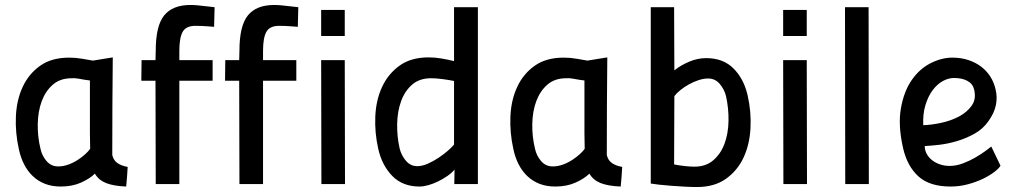

<svg xmlns="http://www.w3.org/2000/svg" viewBox="-20 -741 4103 773"><path d="M434 -510Q433 -411 432.5 -314Q432 -217 432 -117Q437 -95 453.5 -84Q470 -73 494 -69Q493 -49 491.5 -29.5Q490 -10 488 10Q437 8 407 -4Q377 -16 362 -42Q342 -22 306.5 -6Q271 10 225 10Q189 10 161 -1Q133 -12 112 -32Q91 -52 77 -79.5Q63 -107 56 -140Q41 -207 44 -273Q47 -339 71.5 -391.5Q96 -444 142 -476.5Q188 -509 259 -509Q285 -509 310.5 -504.5Q336 -500 354 -497ZM214 -71Q235 -71 255.5 -78.5Q276 -86 293.5 -97.5Q311 -109 324 -121Q337 -133 343 -142Q342 -173 342 -203.5Q342 -234 342 -266V-417L320 -420Q308 -422 294.5 -424.5Q281 -427 269 -426Q222 -426 192.5 -400Q163 -374 148 -333.5Q133 -293 132 -242Q131 -191 143 -142Q149 -114 167.5 -92.5Q186 -71 214 -71Z M606 -416H549L550 -499H606L607 -537Q607 -637 641 -679Q675 -721 747 -721Q760 -721 776.5 -719.5Q793 -718 808 -716Q826 -714 844 -712L842 -633Q829 -634 816 -635Q805 -636 791.5 -636.5Q778 -637 767 -637Q729 -637 715.5 -613Q702 -589 702 -536V-499H836V-416H702V0H607Z M943 -416H886L887 -499H943L944 -537Q944 -637 978 -679Q1012 -721 1084 -721Q1097 -721 1113.5 -719.5Q1130 -718 1145 -716Q1163 -714 1181 -712L1179 -633Q1166 -634 1153 -635Q1142 -636 1128.5 -636.5Q1115 -637 1104 -637Q1066 -637 1052.5 -613Q1039 -589 1039 -536V-499H1173V-416H1039V0H944Z M1273 -499H1368L1369 0H1274ZM1273 -701H1368V-596H1273Z M1904 0H1809L1810 -58Q1798 -44 1780.5 -32Q1763 -20 1743.5 -10.5Q1724 -1 1704.5 4.5Q1685 10 1669 10Q1601 10 1559.5 -32.5Q1518 -75 1503 -141Q1488 -207 1491 -273Q1494 -339 1518.5 -391.5Q1543 -444 1589 -477Q1635 -510 1706 -510Q1731 -510 1757.5 -505.5Q1784 -501 1808 -495V-712H1904ZM1660 -72Q1680 -72 1702.5 -82Q1725 -92 1746 -106Q1767 -120 1783.5 -134.5Q1800 -149 1808 -159V-415Q1788 -419 1762 -422.5Q1736 -426 1716 -426Q1669 -426 1639.5 -400.5Q1610 -375 1595 -334Q1580 -293 1579 -242.5Q1578 -192 1589 -143Q1596 -115 1614.5 -93.5Q1633 -72 1660 -72Z M2425 -510Q2424 -411 2423.5 -314Q2423 -217 2423 -117Q2428 -95 2444.5 -84Q2461 -73 2485 -69Q2484 -49 2482.5 -29.5Q2481 -10 2479 10Q2428 8 2398 -4Q2368 -16 2353 -42Q2333 -22 2297.5 -6Q2262 10 2216 10Q2180 10 2152 -1Q2124 -12 2103 -32Q2082 -52 2068 -79.5Q2054 -107 2047 -140Q2032 -207 2035 -273Q2038 -339 2062.5 -391.5Q2087 -444 2133 -476.5Q2179 -509 2250 -509Q2276 -509 2301.5 -504.5Q2327 -500 2345 -497ZM2205 -71Q2226 -71 2246.5 -78.5Q2267 -86 2284.5 -97.5Q2302 -109 2315 -121Q2328 -133 2334 -142Q2333 -173 2333 -203.5Q2333 -234 2333 -266V-417L2311 -420Q2299 -422 2285.5 -424.5Q2272 -427 2260 -426Q2213 -426 2183.5 -400Q2154 -374 2139 -333.5Q2124 -293 2123 -242Q2122 -191 2134 -142Q2140 -114 2158.5 -92.5Q2177 -71 2205 -71Z M2695 -458Q2722 -479 2755.5 -493Q2789 -507 2823 -507Q2892 -507 2933.5 -465Q2975 -423 2990 -357Q3005 -291 3001.5 -225Q2998 -159 2973.5 -106.5Q2949 -54 2902.5 -21Q2856 12 2786 12Q2764 12 2736.5 10.5Q2709 9 2682.5 7Q2656 5 2633.5 2.5Q2611 0 2600 -2V-712H2694ZM2831 -425Q2813 -425 2793 -418.5Q2773 -412 2754 -401.5Q2735 -391 2719.5 -378.5Q2704 -366 2695 -354L2694 -79Q2714 -75 2736.5 -72.5Q2759 -70 2776 -70Q2822 -70 2852 -96Q2882 -122 2897 -162.5Q2912 -203 2913 -253.5Q2914 -304 2903 -354Q2896 -382 2877.5 -403.5Q2859 -425 2831 -425Z M3133 -499H3228L3229 0H3134ZM3133 -701H3228V-596H3133Z M3382 -712H3477L3478 0H3383Z M3803 -73Q3830 -73 3857.5 -83.5Q3885 -94 3908 -107.5Q3931 -121 3948 -133.5Q3965 -146 3971 -151L4008 -74Q4002 -63 3983 -48.5Q3964 -34 3937 -21Q3910 -8 3876.5 1Q3843 10 3807 10Q3723 10 3678 -30.5Q3633 -71 3616 -144Q3595 -236 3607 -304.5Q3619 -373 3650.5 -418.5Q3682 -464 3726.5 -486.5Q3771 -509 3814 -509Q3850 -509 3879.5 -499Q3909 -489 3931 -472Q3953 -455 3967.5 -432Q3982 -409 3988 -382Q3996 -350 3989.5 -318Q3983 -286 3960 -254Q3938 -222 3904 -203Q3870 -184 3833 -173Q3796 -162 3761 -158Q3726 -154 3703 -153Q3703 -137 3710.5 -122.5Q3718 -108 3731.5 -97Q3745 -86 3763.5 -79.5Q3782 -73 3803 -73ZM3821 -427Q3798 -427 3775.5 -414.5Q3753 -402 3735 -378Q3717 -354 3706 -318.5Q3695 -283 3697 -237Q3730 -238 3769.5 -246.5Q3809 -255 3841 -272Q3873 -289 3892 -315.5Q3911 -342 3902 -380Q3897 -403 3875.5 -415Q3854 -427 3821 -427Z"/></svg>

Font: Panefresco 600wt
Style: Regular
Weight: 600
Designer: Campivisivi
Foundry: Campivisivi & Chank Co
Version: Version 1.001